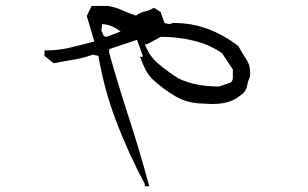

<svg xmlns="http://www.w3.org/2000/svg" viewBox="-20 -666 1040 649"><path d="M474.6 -36.6H469.2V-44.4Q414.1 -147.9 373.3 -254.6Q332.5 -361.3 312.5 -477.5L293.5 -481Q263.2 -470.2 230.7 -464.8Q198.2 -459.5 161.6 -452.1L130.4 -477.1V-479.5V-495.6H135.7Q179.2 -495.6 219.2 -505.6Q259.3 -515.6 298.3 -525.4V-527.3L273.4 -611.8L289.6 -646H344.2Q369.6 -642.1 393.1 -631.3Q416.5 -620.6 439.5 -613.3Q453.1 -623.5 469.5 -627.2Q485.8 -630.9 495.1 -637.2L496.6 -638.2H503.4L522.9 -625.5L536.1 -587.9L553.2 -584.5L565.4 -588.4H566.4Q628.9 -588.4 683.1 -567.9Q736.8 -547.9 785.6 -510.3Q799.3 -485.4 813.5 -463.9Q825.7 -445.8 825.7 -420.9Q825.7 -414.1 824.7 -405.8Q817.9 -391.1 814.5 -374Q810.5 -354 791 -342.3Q767.6 -323.2 735.4 -317.4Q716.8 -314.5 700 -314.5Q683.1 -314.5 668.5 -315.9Q615.7 -315.9 574.2 -339.8Q532.7 -363.8 494.1 -399.4Q480 -415 471.4 -431.6Q462.9 -448.2 456.1 -466.8L453.1 -474.1H462.4V-478.5L443.4 -530.8H441.4L349.1 -500V-487.3Q380.4 -376 416.5 -265.4Q452.6 -154.8 484.4 -36.6ZM767.1 -403.8V-431.2L730.5 -486.3Q686.5 -516.6 633.3 -528.8Q580.1 -541.5 523.9 -541.5L475.1 -515.6L469.7 -517.6Q482.9 -478 515.1 -450.7Q548.8 -422.4 582.5 -401.4Q612.3 -386.7 647.5 -380.1Q682.6 -373.5 719.7 -373.5L759.3 -386.7Q767.1 -392.6 767.1 -403.8ZM340.3 -541.5 387.7 -559.6Q375 -569.3 359.9 -576.4Q344.7 -583.5 325.2 -584.5L322.8 -562.5L331.1 -543.9Z"/></svg>

Font: Bakudai
Style: Medium
Weight: 500
Version: Version 1.48